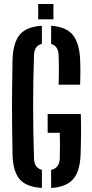

<svg xmlns="http://www.w3.org/2000/svg" viewBox="-20 -937 461 965"><path d="M190.5 7.5Q112.5 3 79 -36Q45.5 -75 43 -158Q41.5 -231.5 40.8 -315Q40 -398.5 40.8 -481.5Q41.5 -564.5 43 -637Q46 -723.5 79.8 -763.2Q113.5 -803 190.5 -807.5V-716.5Q153 -707.5 151 -662Q146.5 -537 146.5 -400.5Q146.5 -264 151 -139Q152.5 -92.5 190.5 -83.5ZM274.5 -511.5Q276 -545.5 276 -586.8Q276 -628 274.5 -662Q272 -706.5 237 -716V-807.5Q310 -802.5 343.8 -763.8Q377.5 -725 382.5 -643Q385.5 -577 382.5 -511.5ZM237 8V-83Q277.5 -92 280.5 -139Q281.5 -168 281.5 -204.2Q281.5 -240.5 280.5 -269.5H219.5V-364H386Q387.5 -322 387.2 -268.8Q387 -215.5 385 -158Q381.5 -75 347 -36Q312.5 3 237 8ZM172 -840V-917H248.5V-840Z"/></svg>

Font: Big Shoulders Stencil Display
Style: Bold
Weight: 700
Designer: Patric King
Foundry: XO Type Co
Version: Version 1.000